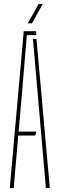

<svg xmlns="http://www.w3.org/2000/svg" viewBox="-20 -959 304 979"><path d="M30 0 101 -800H164L165 -780H117L90 -460L75 -288H165L160 -268H73L50 0ZM214 0 174 -461 148 -760H166L234 0ZM122 -840 177 -939H198L143 -840Z"/></svg>

Font: Big Shoulders Stencil Display Thin
Style: Regular
Weight: 100
Designer: Patric King
Foundry: XO Type Co
Version: Version 1.000